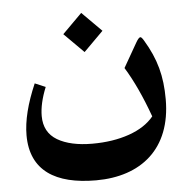

<svg xmlns="http://www.w3.org/2000/svg" viewBox="-51 -504 775 792"><g transform="rotate(-5 337.0 -107.5)"><path d="M232.9 -373 314 -292 395 -373 314 -454.1ZM315.4 239.3C502 239.3 630.4 136.2 630.4 -68.8C630.4 -165 611.3 -236.8 562 -318.4C556.2 -328.1 551.8 -333 548.3 -333C543.9 -333 537.6 -326.2 529.8 -312.5L472.2 -211.9C506.8 -155.8 539.1 -85.9 568.8 -3.4C544.9 25.9 510.7 48.3 465.8 64C420.9 79.6 370.1 87.4 313.5 87.4C252.9 87.4 204.6 76.7 168.9 55.7C132.8 34.2 114.7 1 114.7 -44.4C114.7 -78.6 123.5 -118.2 141.6 -162.6L97.7 -181.2C63 -101.1 45.4 -30.8 45.4 29.3C45.4 176.3 147.9 239.3 315.4 239.3Z"/></g></svg>

Font: Parastoo
Style: Bold
Weight: 700
Foundry: Saber Rastikerdar (saber.rastikerdar@gmail.com)
Version: Version 2.0.1